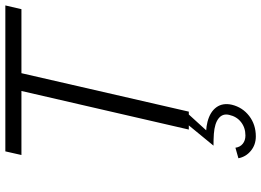

<svg xmlns="http://www.w3.org/2000/svg" viewBox="-150 -580 982 722"><g transform="rotate(-90 341.0 -219.0)"><path d="M132.8 -689.9H681.6L667.5 -629.4H426.8L282.2 0H271.5L211.9 65.4Q226.1 65.9 244.1 70.3Q281.7 80.1 298.8 104Q315.9 127.9 308.1 162.1Q298.3 202.1 265.9 227.1Q233.4 252 189 252Q157.7 252 135 233.4Q112.3 214.8 106.9 186.5L146.5 175.3Q148.9 192.9 161.4 202.9Q173.8 212.9 192.4 212.9Q221.7 212.9 242.7 196.5Q263.7 180.2 270 151.9Q275.9 127.4 257.1 112.3Q238.3 97.2 198.7 94.2Q177.2 92.8 154.3 92.8L230.5 0H214.8L359.9 -629.4H119.1Z"/></g></svg>

Font: HK Grotesk Legacy
Style: Italic
Weight: 400
Italic angle: -13°
Designer: Alfredo Marco Pradil
Foundry: Hanken Design Co.
Version: Version 2.022;PS 002.022;hotconv 1.0.88;makeotf.lib2.5.64775